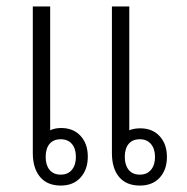

<svg xmlns="http://www.w3.org/2000/svg" viewBox="-20 -571 581 597"><path d="M169 6Q127 6 104.5 -21Q82 -48 82 -95V-551H136V-166Q151 -173 170 -173Q208 -173 230.5 -148.5Q253 -124 253 -84Q253 -44 230.5 -19Q208 6 169 6ZM415 6Q373 6 350.5 -20.5Q328 -47 328 -95V-551H382V-166Q397 -172 416 -172Q454 -172 476.5 -147.5Q499 -123 499 -83Q499 -43 476.5 -18.5Q454 6 415 6ZM169 -28Q191 -28 203.5 -43Q216 -58 216 -83Q216 -109 203.5 -123.5Q191 -138 169 -138Q146 -138 134 -123.5Q122 -109 122 -83Q122 -58 134 -43Q146 -28 169 -28ZM415 -28Q437 -28 449.5 -43Q462 -58 462 -83Q462 -108 449.5 -123Q437 -138 415 -138Q392 -138 380 -123.5Q368 -109 368 -83Q368 -58 380 -43Q392 -28 415 -28Z"/></svg>

Font: Noto Sans Thai Looped SemiCondensed Light
Style: Regular
Weight: 300
Width: 4
Designer: Sasikarn Vongin, Ben Mitchell
Foundry: The Fontpad Ltd
Version: Version 1.001; ttfautohint (v1.8.4.7-5d5b)